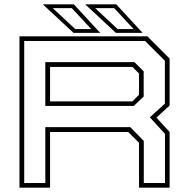

<svg xmlns="http://www.w3.org/2000/svg" viewBox="-20 -868 870 888"><path d="M70 0V-700H661.5L764.5 -597V-380L703.5 -324L764.5 -257.5V0H623V-207.5L573 -257.5H211.5V0ZM92 -21.5H189.5V-280H582.5L645 -216V-21.5H743V-249L673 -325.5L742.5 -388.5V-587L651 -678.5H92ZM189.5 -378V-580.5H602L644.5 -538V-421.5L598.5 -378ZM211.5 -399H592.5L623 -430V-528L592.5 -558.5H211.5ZM639.5 -716H516L374 -848H517.5ZM598 -733.5 508 -830.5H420L524 -733.5ZM443.5 -716H320L178 -848H321.5ZM402 -733.5 312 -830.5H224L328 -733.5Z"/></svg>

Font: Tourney Expanded ExtraLight
Style: Regular
Weight: 200
Width: 7
Designer: Tyler Finck
Foundry: Etcetera Type Co
Version: Version 1.010; ttfautohint (v1.8.3)